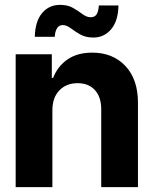

<svg xmlns="http://www.w3.org/2000/svg" viewBox="-20 -769 631 789"><path d="M195.3 -315.4V0H44.4V-545.9H192.9V-448.7H198.2Q216.8 -496.6 257.3 -524.7Q297.9 -552.7 358.9 -552.7Q443.8 -552.7 495.4 -497.8Q546.9 -442.9 546.9 -347.2V0H396V-320.3Q396 -370.1 370.1 -398.7Q344.2 -427.2 298.8 -427.2Q252.9 -427.2 224.1 -397.7Q195.3 -368.2 195.3 -315.4ZM363.8 -614.7Q332 -614.7 309.8 -627.4Q287.6 -640.1 270.5 -653.1Q253.4 -666 237.8 -666Q222.2 -666 214.1 -652.6Q206.1 -639.2 205.1 -617.7H123Q124.5 -681.2 152.8 -715.1Q181.2 -749 226.6 -749Q258.8 -749 280.5 -736.3Q302.2 -723.6 319.1 -710.9Q335.9 -698.2 352.5 -698.2Q370.1 -698.2 377.4 -710.7Q384.8 -723.1 386.2 -746.6H466.8Q465.8 -683.1 436.8 -648.9Q407.7 -614.7 363.8 -614.7Z"/></svg>

Font: Inter Tight
Style: Bold
Weight: 700
Designer: Rasmus Andersson
Foundry: rsms
Version: Version 3.004; ttfautohint (v1.8.4.7-5d5b)